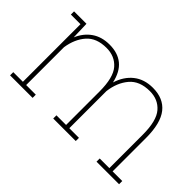

<svg xmlns="http://www.w3.org/2000/svg" viewBox="-77 -830 1121 1121"><g transform="rotate(45 483.5 -269.5)"><path d="M149.9 -26.4H229.5V0H43.5V-26.4H123V-502H43.5V-528.3H146L149.4 -419.4Q173.3 -475.6 218.3 -506.8Q263.2 -538.1 327.6 -538.1Q396 -538.1 438.7 -503.2Q481.4 -468.3 497.6 -395.5Q518.6 -462.9 566.2 -500.7Q613.8 -538.6 685.1 -538.6Q772.5 -538.6 817.9 -481.4Q863.3 -424.3 863.3 -301.8V-26.9H942.9V-0.5H756.8V-26.9H836.4V-302.7Q836.4 -417.5 795.4 -464.8Q754.4 -512.2 686 -512.2Q602.1 -512.2 559.1 -461.7Q516.1 -411.1 506.3 -333V-26.4H585.9V0H399.9V-26.4H479.5V-302.2Q479.5 -417.5 438.5 -464.6Q397.5 -511.7 328.6 -511.7Q246.6 -511.7 204.1 -463.6Q161.6 -415.5 149.9 -338.9Z"/></g></svg>

Font: Suwannaphum Thin
Style: Regular
Weight: 100
Designer: Danh Hong
Version: Version 8.002; ttfautohint (v1.8.3)